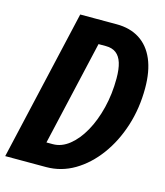

<svg xmlns="http://www.w3.org/2000/svg" viewBox="-116 -802 759 885"><g transform="rotate(15 263.0 -360.0)"><path d="M68 0 97 -110H190Q231 -110 268 -139.5Q305 -169 333.5 -220Q362 -271 378.5 -337.5Q395 -404 395 -478Q395 -523 386 -552Q377 -581 358 -595.5Q339 -610 309 -610H228L230 -720H331Q395 -720 440.5 -691Q486 -662 510 -606Q534 -550 534 -469Q534 -373 507 -288.5Q480 -204 432 -139Q384 -74 321.5 -37Q259 0 187 0ZM-8 0 157 -720H299L134 0Z"/></g></svg>

Font: Instrument Sans Condensed
Style: Bold Italic
Weight: 700
Width: 3
Italic angle: -13°
Designer: Rodrigo Fuenzalida
Foundry: fragTYPE
Version: Version 1.000;gftools[0.9.28]